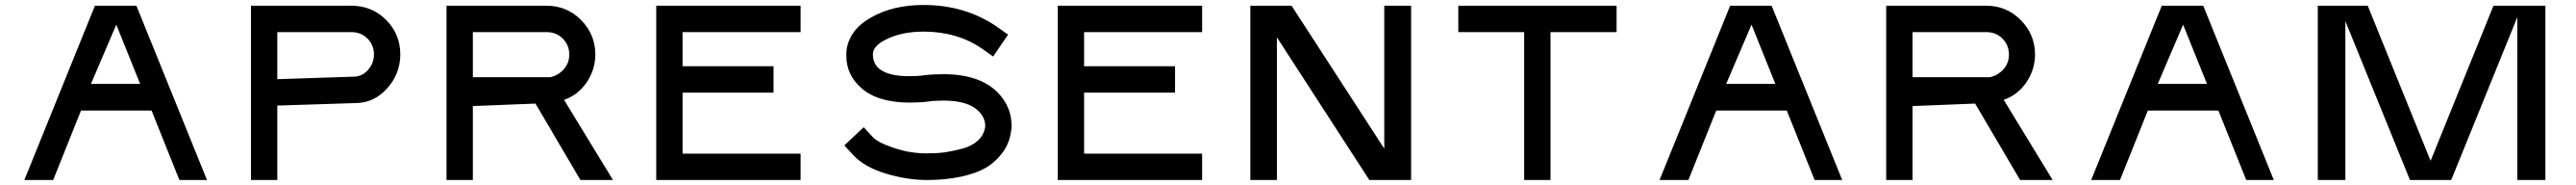

<svg xmlns="http://www.w3.org/2000/svg" viewBox="-20 -723 10367 743"><path d="M702 0 590 -279H306L194 0H78L362 -700H529L813 0ZM346 -386H544L448 -624Z M1395 -700Q1477 -700 1534 -643Q1591 -586 1591 -504Q1591 -427 1538 -368Q1485 -309 1410 -309L1096 -299V0H990V-700ZM1096 -405 1402 -415Q1437 -415 1461 -442Q1485 -469 1485 -504Q1485 -542 1459 -568Q1433 -594 1395 -594H1096Z M2376 -504Q2376 -444 2341 -392Q2307 -342 2250 -322L2447 0H2316L2135 -307L1883 -297V0H1777V-700H2180Q2262 -700 2319 -642Q2376 -584 2376 -504ZM1883 -413H2195Q2227 -420 2250 -446Q2271 -470 2271 -504Q2271 -542 2245 -568Q2219 -594 2180 -594H1883Z M3202 -594H2727V-457H3093V-351H2727V-106H3202V0H2621V-700H3202Z M3702 -421Q3733 -425 3777 -425Q3922 -425 3995 -352Q4051 -294 4051 -219Q4051 -205 4050 -202Q4047 -176 4038 -152Q4028 -125 4006 -99Q3980 -68 3947 -49Q3909 -27 3850 -14Q3786 0 3710 0Q3633 0 3548 -25Q3460 -51 3414 -100L3378 -139L3456 -212L3492 -173Q3513 -150 3580 -128Q3643 -107 3710 -107Q3750 -107 3781 -111Q3815 -116 3853 -126Q3891 -136 3916 -159Q3940 -181 3945 -214V-217Q3945 -250 3919 -276Q3877 -319 3777 -319Q3739 -319 3714 -315Q3683 -311 3641 -311Q3514 -311 3448 -368Q3386 -421 3386 -500V-505Q3386 -548 3412 -588Q3436 -625 3486 -653Q3574 -703 3697 -703Q3865 -703 3993 -615L4037 -584L3977 -496L3933 -527Q3833 -596 3697 -596Q3604 -596 3539 -561Q3493 -536 3493 -505V-504Q3493 -470 3517 -448Q3554 -417 3639 -417Q3674 -417 3702 -421Z M4818 -594H4343V-457H4709V-351H4343V-106H4818V0H4237V-700H4818Z M5659 -700V0H5491L5119 -573V0H5012V-700H5178L5551 -126V-700Z M6486 -700V-594H6220V0H6114V-594H5849V-700Z M7283 0 7171 -279H6887L6775 0H6659L6943 -700H7110L7394 0ZM6927 -386H7125L7029 -624Z M8170 -504Q8170 -444 8135 -392Q8101 -342 8044 -322L8241 0H8110L7929 -307L7677 -297V0H7571V-700H7974Q8056 -700 8113 -642Q8170 -584 8170 -504ZM7677 -413H7989Q8021 -420 8044 -446Q8065 -470 8065 -504Q8065 -542 8039 -568Q8013 -594 7974 -594H7677Z M9020 0 8908 -279H8624L8512 0H8396L8680 -700H8847L9131 0ZM8664 -386H8862L8766 -624Z M10111 0V-654L9845 0H9679L9419 -638V0H9308V-700H9509L9762 -77L10015 -700H10224V0Z"/></svg>

Font: Teller
Style: Regular
Weight: 400
Version: Version 3.020;FEAKit 1.0